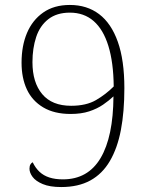

<svg xmlns="http://www.w3.org/2000/svg" viewBox="-20 -744 599 775"><path d="M227 11Q181 11 152.5 -1Q124 -13 111.5 -30Q99 -47 99 -63Q99 -74 103 -80.5Q107 -87 112 -89Q123 -66 139.5 -50.5Q156 -35 179.5 -27.5Q203 -20 234 -20Q335 -20 386 -106Q437 -192 438 -355Q420 -338 396 -321.5Q372 -305 340 -294.5Q308 -284 265 -284Q199 -284 154.5 -310.5Q110 -337 88.5 -383Q67 -429 67 -491Q67 -559 89 -611Q111 -663 154.5 -693.5Q198 -724 262 -724Q331 -724 380 -687Q429 -650 455.5 -575.5Q482 -501 482 -388Q482 -293 468 -219.5Q454 -146 423.5 -94Q393 -42 344.5 -15.5Q296 11 227 11ZM267 -317Q328 -317 367.5 -340Q407 -363 439 -395Q438 -492 417.5 -558.5Q397 -625 358 -659Q319 -693 262 -693Q209 -693 175 -666.5Q141 -640 126 -594.5Q111 -549 111 -493Q111 -411 150.5 -364Q190 -317 267 -317Z"/></svg>

Font: Noto Serif Bengali ExtraLight
Style: Regular
Weight: 250
Version: Version 2.003